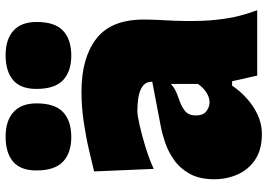

<svg xmlns="http://www.w3.org/2000/svg" viewBox="-150 -756 922 661"><g transform="rotate(-90 310.5 -425.0)"><path d="M180.2 16.1Q127 16.1 92.5 -6.6Q58.1 -29.3 41.3 -66.7Q24.4 -104 24.4 -147.5Q24.4 -198.7 43.2 -232.4Q62 -266.1 90.6 -286.1Q119.1 -306.2 149.9 -316.7Q180.7 -327.1 204.1 -331.5L359.9 -361.3Q362.8 -412.6 258.3 -412.6Q245.1 -412.6 211.2 -405Q177.2 -397.5 136 -384.8Q94.7 -372.1 60.1 -356.4L51.3 -561.5Q81.1 -568.8 125 -579.1Q168.9 -589.4 221.2 -597.2Q273.4 -605 327.1 -605Q440.9 -605 507.6 -554.4Q574.2 -503.9 574.2 -390.1Q574.2 -360.4 571.8 -318.8Q569.3 -277.3 569.3 -248V-216.3Q569.3 -168 576.7 -113.8Q584 -59.6 606.4 0H381.3L361.8 -86.4H346.7Q330.1 -61.5 304.7 -37.8Q279.3 -14.2 247.6 1Q215.8 16.1 180.2 16.1ZM290 -164.1Q305.7 -164.1 323 -175Q340.3 -186 352.5 -204.1V-297.4Q344.7 -289.6 333 -283Q321.3 -276.4 293.9 -267.1Q275.9 -261.2 260 -249Q244.1 -236.8 244.1 -210.9Q244.1 -186 258.5 -175Q272.9 -164.1 290 -164.1ZM169.9 -640.1Q115.2 -640.1 85 -668.5Q54.7 -696.8 54.7 -760.3Q54.7 -814.9 85.2 -840.6Q115.7 -866.2 170.9 -866.2Q225.6 -866.2 255.6 -839.1Q285.6 -812 285.6 -759.8Q285.6 -696.3 255.4 -668.2Q225.1 -640.1 169.9 -640.1ZM450.2 -640.1Q395.5 -640.1 365.5 -668.5Q335.4 -696.8 335.4 -760.3Q335.4 -814.9 366 -840.6Q396.5 -866.2 451.7 -866.2Q506.3 -866.2 536.1 -839.1Q565.9 -812 565.9 -759.8Q565.9 -696.3 535.6 -668.2Q505.4 -640.1 450.2 -640.1Z"/></g></svg>

Font: Pinar-DS1-FD Black
Style: Regular
Weight: 900
Designer: Amin Abedi
Version: Version 2.000